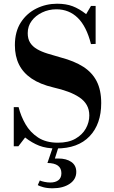

<svg xmlns="http://www.w3.org/2000/svg" viewBox="-20 -786 614 1032"><path d="M283 12Q229 12 190.5 -3Q152 -18 115 -47L79 0H54V-210H80Q92 -162 117 -118.5Q142 -75 184.5 -47Q227 -19 291 -19Q348 -19 385.5 -40.5Q423 -62 441.5 -95.5Q460 -129 460 -165Q460 -197 446.5 -221Q433 -245 407 -262.5Q381 -280 346 -293Q311 -306 267 -316Q195 -333 149.5 -364Q104 -395 82 -439.5Q60 -484 60 -543Q60 -616 92 -665.5Q124 -715 176 -740.5Q228 -766 287 -766Q335 -766 370.5 -752.5Q406 -739 443 -710L469 -754H494V-550L469 -549Q445 -644 398 -690Q351 -736 283 -736Q242 -736 206.5 -719Q171 -702 150 -673.5Q129 -645 129 -608Q129 -577 142 -556.5Q155 -536 179 -522Q203 -508 235.5 -498Q268 -488 307 -477Q379 -458 427 -427.5Q475 -397 499.5 -349.5Q524 -302 524 -232Q524 -119 461.5 -53.5Q399 12 283 12ZM263 226Q233 226 212 220Q191 214 183 209L194 184Q202 188 218.5 191.5Q235 195 250 195Q278 195 294 182.5Q310 170 310 145Q310 91 235 90L269 -10H299L275 66H294Q337 66 363.5 84.5Q390 103 390 138Q390 178 354.5 202Q319 226 263 226Z"/></svg>

Font: Libre Bodoni
Style: Regular
Weight: 400
Designer: Pablo Impallari, Rodrigo Fuenzalida
Foundry: Impallari Type
Version: Version 2.005;gftools[0.9.23]